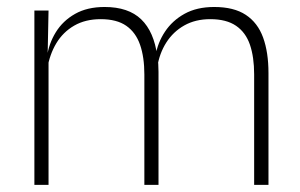

<svg xmlns="http://www.w3.org/2000/svg" viewBox="-20 -516 838 536"><path d="M689.5 0V-308.5Q689.5 -356.5 677.8 -391Q666 -425.5 639 -444Q612 -462.5 567 -462.5Q525.5 -462.5 494.5 -445Q463.5 -427.5 444.2 -397.2Q425 -367 419 -328.5L407.5 -361.5H414.5Q420 -396.5 440.5 -427.5Q461 -458.5 495.2 -477.5Q529.5 -496.5 578 -496.5Q633 -496.5 666.2 -474.5Q699.5 -452.5 714.5 -411.2Q729.5 -370 729.5 -312V0ZM76 0V-486.5H115.5L113 -362L115.5 -360.5V0ZM383 0V-308Q383 -356.5 371 -391Q359 -425.5 332.5 -444Q306 -462.5 261 -462.5Q218.5 -462.5 187.2 -444.5Q156 -426.5 137.2 -395.2Q118.5 -364 112 -324L100 -356H111Q116 -394 135.8 -426Q155.5 -458 189.5 -477.2Q223.5 -496.5 272 -496.5Q338.5 -496.5 374.2 -462Q410 -427.5 419 -359.5Q421 -348.5 421.8 -337.5Q422.5 -326.5 422.5 -315V0Z"/></svg>

Font: Anek Bangla ExtraLight
Style: Regular
Weight: 250
Designer: Sulekha Rajkumar (Bangla), Yesha Goshar (Latin)
Foundry: Ek Type
Version: Version 1.003